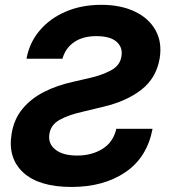

<svg xmlns="http://www.w3.org/2000/svg" viewBox="-20 -757 696 788"><path d="M236.2 -516Q249.1 -560.4 284.8 -584.5Q320.5 -608.7 375.5 -608.7Q432 -608.7 458.2 -585.8Q484.3 -562.9 478.6 -527.3Q473.6 -488.6 435.4 -468.2Q397.2 -447.8 348.6 -437.1L280.9 -421.5Q215.5 -407.3 161.8 -380.3Q108.1 -353.3 72.8 -310.9Q37.4 -268.5 27.6 -207.7Q11.2 -108 75.6 -48.8Q140.1 10.3 273.6 10.3Q405.3 10.3 494.6 -50.2Q583.9 -110.8 606.1 -228.3H457.4Q444.9 -173.7 400.8 -146.1Q356.7 -118.6 296.7 -118.6Q237.4 -118.6 206.8 -143.5Q176.1 -168.3 182.9 -208.1Q188.6 -244.7 224.3 -264.9Q259.9 -285.2 321.7 -299L404.2 -318.9Q499.4 -341.3 560.5 -389Q621.5 -436.8 635.3 -517Q646 -583.5 618.4 -632.8Q590.9 -682.2 533.1 -709.7Q475.3 -737.2 395.7 -737.2Q314.8 -737.2 249.8 -709.3Q184.8 -681.5 142.8 -631.7Q100.7 -582 88.8 -516Z"/></svg>

Font: Inter UI
Style: Bold Italic
Weight: 700
Italic angle: 9.39999°
Designer: Rasmus Andersson
Foundry: rsms
Version: 3.2;8d6f07862